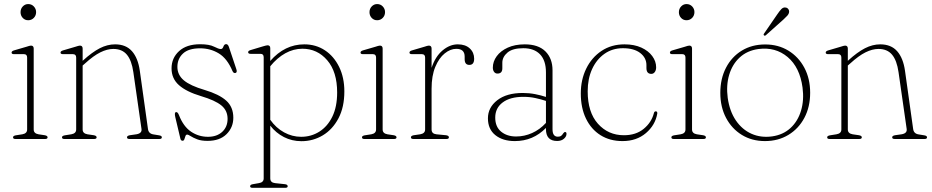

<svg xmlns="http://www.w3.org/2000/svg" viewBox="-20 -666 4467 920"><path d="M115 -569Q99.5 -569 89 -580.2Q78.5 -591.5 78.5 -607.5Q78.5 -624 89.2 -635.2Q100 -646.5 115 -646.5Q131.5 -646.5 142.2 -635Q153 -623.5 153 -608Q153 -591.5 142 -580.2Q131 -569 115 -569ZM141.5 -433V-45.5Q141.5 -26.5 164.5 -22.5L194.5 -18Q208 -15.5 208 -8Q208 0 196 0H54Q42.5 0 42.5 -8Q42.5 -15 55 -17.5L87 -22.5Q110 -26.5 110 -45.5V-390Q110 -406.5 95 -406.5H47Q35.5 -406.5 35.5 -414Q35.5 -421 47 -424.5L107 -442Q114.5 -444.5 119.8 -446Q125 -447.5 128.5 -447.5Q141.5 -447.5 141.5 -433Z M376 -433V-374.5L377.5 -376Q421.5 -416 458 -434.8Q494.5 -453.5 531.5 -453.5Q583.5 -453.5 612.5 -420.5Q641.5 -387.5 650 -326.5L689 -48Q692 -25.5 715 -22L742.5 -17.5Q755.5 -15.5 755.5 -8Q755.5 0 743.5 0H601Q588.5 0 588.5 -8Q588.5 -15.5 602 -18L633.5 -22.5Q661 -27 658 -48L619 -320Q611 -376.5 588 -404Q565 -431.5 523 -431.5Q493.5 -431.5 460.8 -415.2Q428 -399 387.5 -362L376 -352V-45.5Q376 -26.5 399 -22.5L429.5 -18Q443 -15.5 443 -8Q443 0 430.5 0H288.5Q277 0 277 -8Q277 -15 290 -17.5L321.5 -22.5Q345 -26.5 345 -45.5V-390Q345 -406.5 329.5 -406.5H282Q270 -406.5 270 -414Q270 -421 282 -424.5L341.5 -442Q349 -444.5 354.5 -446Q360 -447.5 363 -447.5Q376 -447.5 376 -433Z M976.5 -10.5Q1019 -10.5 1044.8 -34.2Q1070.5 -58 1070.5 -96.5Q1070.5 -136.5 1040.5 -161Q1010.5 -185.5 943 -205.5Q873 -226.5 837.5 -258Q802 -289.5 802 -338.5Q802 -388 838 -421Q874 -454 939 -454Q983 -454 1005.5 -442.5Q1028 -431 1038 -431Q1046.5 -431 1050.5 -442.8Q1054.5 -454.5 1063.5 -454.5Q1072 -454.5 1076.5 -442L1112.5 -334.5Q1117.5 -319.5 1109 -316.5Q1099.5 -313.5 1094 -325.5Q1068.5 -386 1028.2 -410.2Q988 -434.5 939 -434.5Q883.5 -434.5 856.8 -409.5Q830 -384.5 830 -345.5Q830 -307 861 -281Q892 -255 960.5 -235Q1029.5 -214.5 1063.8 -184Q1098 -153.5 1098 -102Q1098 -55.5 1065.5 -23.2Q1033 9 974.5 9Q944 9 924.8 1.5Q905.5 -6 894 -13.5Q882.5 -21 876.5 -21Q871 -21 868.5 -13.8Q866 -6.5 863.5 1Q861 8.5 855 8.5Q847 8.5 844.5 -1L820 -104.5Q815 -126 822 -128.5Q831 -131.5 837.5 -114.5Q859 -59.5 895.5 -35Q932 -10.5 976.5 -10.5Z M1275 -435V-374Q1344.5 -453.5 1438 -453.5Q1493.5 -453.5 1536.8 -425Q1580 -396.5 1605 -345.5Q1630 -294.5 1630 -228Q1630 -152.5 1601.8 -99Q1573.5 -45.5 1526.8 -17.5Q1480 10.5 1424.5 10.5Q1379 10.5 1340.5 -9.2Q1302 -29 1275 -64V188.5Q1275 209 1298 211.5L1345 216.5Q1358.5 218 1358.5 226.5Q1358.5 234 1346.5 234H1190Q1178.5 234 1178.5 226.5Q1178.5 218.5 1192 216.5L1220.5 211.5Q1243.5 208 1243.5 189V-391.5Q1243.5 -408 1228.5 -408H1181Q1169 -408 1169 -416Q1169 -422.5 1180.5 -426L1240.5 -444Q1248 -446 1253.2 -447.5Q1258.5 -449 1262 -449Q1275 -449 1275 -435ZM1429 -432.5Q1386.5 -432.5 1347.2 -410.8Q1308 -389 1275 -348.5V-92Q1302.5 -53 1341.2 -31.8Q1380 -10.5 1423 -10.5Q1471 -10.5 1510.2 -35.2Q1549.5 -60 1572.5 -107.2Q1595.5 -154.5 1595.5 -223Q1595.5 -322 1548 -377.2Q1500.5 -432.5 1429 -432.5Z M1787 -569Q1771.5 -569 1761 -580.2Q1750.5 -591.5 1750.5 -607.5Q1750.5 -624 1761.2 -635.2Q1772 -646.5 1787 -646.5Q1803.5 -646.5 1814.2 -635Q1825 -623.5 1825 -608Q1825 -591.5 1814 -580.2Q1803 -569 1787 -569ZM1813.5 -433V-45.5Q1813.5 -26.5 1836.5 -22.5L1866.5 -18Q1880 -15.5 1880 -8Q1880 0 1868 0H1726Q1714.5 0 1714.5 -8Q1714.5 -15 1727 -17.5L1759 -22.5Q1782 -26.5 1782 -45.5V-390Q1782 -406.5 1767 -406.5H1719Q1707.5 -406.5 1707.5 -414Q1707.5 -421 1719 -424.5L1779 -442Q1786.5 -444.5 1791.8 -446Q1797 -447.5 1800.5 -447.5Q1813.5 -447.5 1813.5 -433Z M2048 -433V-341Q2066 -395.5 2100.8 -424.5Q2135.5 -453.5 2173.5 -453.5Q2210 -453.5 2231 -434Q2252 -414.5 2252 -384.5Q2252 -355 2229 -355Q2206.5 -355 2206.5 -382.5V-395Q2206.5 -432 2166.5 -432Q2138 -432 2110.8 -410Q2083.5 -388 2065.8 -345.5Q2048 -303 2048 -241V-45.5Q2048 -25 2071 -22.5L2117.5 -18Q2131 -16 2131 -8Q2131 0 2119 0H1961Q1949 0 1949 -8Q1949 -15.5 1962.5 -18L1993.5 -22.5Q2017 -26.5 2017 -45.5V-390Q2017 -406.5 2001.5 -406.5H1954Q1942 -406.5 1942 -414Q1942 -421 1954 -424.5L2013.5 -442Q2021 -444.5 2026.2 -446Q2031.5 -447.5 2035 -447.5Q2048 -447.5 2048 -433Z M2318 -99Q2318 -151 2362.8 -185.8Q2407.5 -220.5 2485 -220.5Q2515.5 -220.5 2543.8 -215Q2572 -209.5 2596 -201.5V-319Q2596 -376 2567.8 -405.5Q2539.5 -435 2487.5 -435Q2436 -435 2411.5 -414Q2387 -393 2387 -365.5V-338.5Q2387 -313.5 2363.5 -313.5Q2353.5 -313.5 2347.5 -321.5Q2341.5 -329.5 2341.5 -342Q2341.5 -371 2360 -396.5Q2378.5 -422 2413 -437.8Q2447.5 -453.5 2494.5 -453.5Q2559.5 -453.5 2593.5 -419.8Q2627.5 -386 2627.5 -329V-46.5Q2627.5 -11 2653 -11Q2663.5 -11 2669.2 -15.5Q2675 -20 2678 -26Q2683.5 -33.5 2687.5 -33.5Q2694.5 -33.5 2694.5 -24.5Q2694.5 -12 2682.2 -1.2Q2670 9.5 2649.5 9.5Q2596 9.5 2596 -47.5V-53Q2534.5 10 2447 10Q2389 10 2353.5 -18.5Q2318 -47 2318 -99ZM2353 -102.5Q2353 -58.5 2381.2 -35.2Q2409.5 -12 2453 -12Q2492.5 -12 2529.5 -28.5Q2566.5 -45 2596 -77V-182.5Q2572 -190.5 2545.2 -196.2Q2518.5 -202 2488 -202Q2424.5 -202 2388.8 -175.2Q2353 -148.5 2353 -102.5Z M3124 -343.5Q3124 -329.5 3117.5 -320.8Q3111 -312 3101 -312Q3077.5 -312 3077.5 -340V-354Q3077.5 -389 3047.8 -412Q3018 -435 2965 -435Q2914.5 -435 2876.5 -408.2Q2838.5 -381.5 2817.2 -335Q2796 -288.5 2796 -228.5Q2796 -128 2845.2 -73Q2894.5 -18 2969.5 -18Q3027 -18 3064.2 -48.5Q3101.5 -79 3113 -123Q3115 -132.5 3122 -132.5Q3130.5 -132.5 3129.5 -122Q3120 -66.5 3075 -28.2Q3030 10 2963 10Q2902.5 10 2857.5 -18.2Q2812.5 -46.5 2787.8 -97.8Q2763 -149 2763 -218Q2763 -284 2789 -337.2Q2815 -390.5 2862.2 -422Q2909.5 -453.5 2972.5 -453.5Q3019 -453.5 3053 -438Q3087 -422.5 3105.5 -397.2Q3124 -372 3124 -343.5Z M3269.5 -569Q3254 -569 3243.5 -580.2Q3233 -591.5 3233 -607.5Q3233 -624 3243.8 -635.2Q3254.5 -646.5 3269.5 -646.5Q3286 -646.5 3296.8 -635Q3307.5 -623.5 3307.5 -608Q3307.5 -591.5 3296.5 -580.2Q3285.5 -569 3269.5 -569ZM3296 -433V-45.5Q3296 -26.5 3319 -22.5L3349 -18Q3362.5 -15.5 3362.5 -8Q3362.5 0 3350.5 0H3208.5Q3197 0 3197 -8Q3197 -15 3209.5 -17.5L3241.5 -22.5Q3264.5 -26.5 3264.5 -45.5V-390Q3264.5 -406.5 3249.5 -406.5H3201.5Q3190 -406.5 3190 -414Q3190 -421 3201.5 -424.5L3261.5 -442Q3269 -444.5 3274.2 -446Q3279.5 -447.5 3283 -447.5Q3296 -447.5 3296 -433Z M3646.5 -453Q3709 -453 3757.5 -423.5Q3806 -394 3834 -341.8Q3862 -289.5 3862 -221.5Q3862 -153.5 3834.2 -101.2Q3806.5 -49 3757.5 -19.5Q3708.5 10 3645.5 10Q3583 10 3534.8 -19.5Q3486.5 -49 3459 -101.2Q3431.5 -153.5 3431.5 -221Q3431.5 -289 3458.8 -341.5Q3486 -394 3534.5 -423.5Q3583 -453 3646.5 -453ZM3680 -12.5Q3732.5 -20 3767.8 -52.5Q3803 -85 3818.2 -135.5Q3833.5 -186 3825.5 -246.5Q3812.5 -343.5 3754 -392.8Q3695.5 -442 3613.5 -431Q3560 -423.5 3524.5 -390.8Q3489 -358 3474 -307.5Q3459 -257 3467 -197Q3476 -133 3506 -89Q3536 -45 3581 -25Q3626 -5 3680 -12.5ZM3703.5 -596Q3715 -613 3723.8 -622.2Q3732.5 -631.5 3744 -630Q3752.5 -629 3757.2 -622.5Q3762 -616 3761 -608Q3760 -599 3752.2 -590.5Q3744.5 -582 3734 -572.5L3650 -497.5Q3645 -493 3641 -496.5Q3636.5 -499.5 3642 -506.5Z M4042.5 -433V-374.5L4044 -376Q4088 -416 4124.5 -434.8Q4161 -453.5 4198 -453.5Q4250 -453.5 4279 -420.5Q4308 -387.5 4316.5 -326.5L4355.5 -48Q4358.5 -25.5 4381.5 -22L4409 -17.5Q4422 -15.5 4422 -8Q4422 0 4410 0H4267.5Q4255 0 4255 -8Q4255 -15.5 4268.5 -18L4300 -22.5Q4327.5 -27 4324.5 -48L4285.5 -320Q4277.5 -376.5 4254.5 -404Q4231.5 -431.5 4189.5 -431.5Q4160 -431.5 4127.2 -415.2Q4094.5 -399 4054 -362L4042.5 -352V-45.5Q4042.5 -26.5 4065.5 -22.5L4096 -18Q4109.5 -15.5 4109.5 -8Q4109.5 0 4097 0H3955Q3943.5 0 3943.5 -8Q3943.5 -15 3956.5 -17.5L3988 -22.5Q4011.5 -26.5 4011.5 -45.5V-390Q4011.5 -406.5 3996 -406.5H3948.5Q3936.5 -406.5 3936.5 -414Q3936.5 -421 3948.5 -424.5L4008 -442Q4015.5 -444.5 4021 -446Q4026.5 -447.5 4029.5 -447.5Q4042.5 -447.5 4042.5 -433Z"/></svg>

Font: Fraunces 72pt Soft Thin
Style: Regular
Weight: 100
Version: Version 1.000;[b76b70a41]